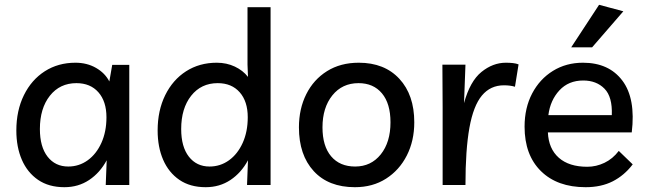

<svg xmlns="http://www.w3.org/2000/svg" viewBox="-20 -770 2694 799"><path d="M518 -500V0H420L424 -103Q396 -51 351 -21Q306 9 248 9Q183 9 138.5 -21.5Q94 -52 71 -105Q48 -158 48 -227Q48 -310 79.5 -374Q111 -438 166.5 -473.5Q222 -509 294 -509Q342 -509 379.5 -487.5Q417 -466 435 -431L447 -500ZM298 -424Q229 -424 187.5 -371.5Q146 -319 146 -233Q146 -159 178 -118Q210 -77 264 -77Q309 -77 345 -103Q381 -129 402 -175.5Q423 -222 423 -282Q423 -348 389.5 -386Q356 -424 298 -424Z M1106 -740V0H1008L1012 -103Q984 -51 939 -21Q894 9 836 9Q771 9 726.5 -21.5Q682 -52 659 -105Q636 -158 636 -227Q636 -310 667.5 -374Q699 -438 754.5 -473.5Q810 -509 882 -509Q923 -509 957 -493Q991 -477 1012 -450L1010 -501V-740ZM886 -424Q817 -424 775.5 -371.5Q734 -319 734 -233Q734 -159 766 -118Q798 -77 852 -77Q897 -77 933 -103Q969 -129 990 -175.5Q1011 -222 1011 -282Q1011 -348 977.5 -386Q944 -424 886 -424Z M1473 -509Q1580 -509 1642 -442Q1704 -375 1704 -261Q1704 -184 1673 -123Q1642 -62 1586.5 -26.5Q1531 9 1457 9Q1347 9 1285.5 -58Q1224 -125 1224 -240Q1224 -317 1254.5 -378Q1285 -439 1341 -474Q1397 -509 1473 -509ZM1458 -77Q1524 -77 1564.5 -127.5Q1605 -178 1605 -261Q1605 -339 1569.5 -381.5Q1534 -424 1472 -424Q1404 -424 1363 -373Q1322 -322 1322 -240Q1322 -162 1358 -119.5Q1394 -77 1458 -77Z M2123 -409Q2104 -415 2077 -415Q2021 -415 1985.5 -372.5Q1950 -330 1933.5 -238.5Q1917 -147 1917 0H1822V-322L1821 -501H1917L1911 -341Q1936 -432 1983.5 -470.5Q2031 -509 2085 -509Q2101 -509 2114.5 -507.5Q2128 -506 2138 -502Z M2417 9Q2299 9 2231 -58Q2163 -125 2163 -243Q2163 -321 2194.5 -381Q2226 -441 2281 -475Q2336 -509 2406 -509Q2514 -509 2570 -434.5Q2626 -360 2609 -219H2260Q2263 -151 2305.5 -113.5Q2348 -76 2424 -76Q2461 -76 2495.5 -92.5Q2530 -109 2555 -142L2613 -86Q2578 -40 2530 -15.5Q2482 9 2417 9ZM2407 -435Q2346 -435 2308 -394Q2270 -353 2262 -291H2526Q2529 -367 2495.5 -401Q2462 -435 2407 -435ZM2357 -573 2473 -750 2574 -723 2444 -573Z"/></svg>

Font: Livvic Medium
Style: Regular
Weight: 500
Designer: Jacques Le Bailly, Baron von Fonthausen
Version: Version 1.001; ttfautohint (v1.8.2)